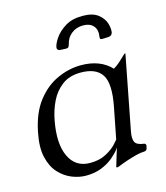

<svg xmlns="http://www.w3.org/2000/svg" viewBox="-102 -732 710 821"><g transform="rotate(-15 253.0 -321.0)"><path d="M369 -243Q388 -341 362.5 -381Q337 -421 269 -421Q219 -421 186.5 -396.5Q154 -372 135.5 -334Q117 -296 109 -253Q90 -153 117.5 -95Q145 -37 209 -37Q251 -37 280.5 -53Q310 -69 325.5 -86Q341 -103 342 -105ZM412 -123Q406 -92 413 -76.5Q420 -61 451 -57Q462 -56 460 -45L458 -36Q456 -24 442 -24Q429 -24 409 -19Q389 -14 366.5 -6.5Q344 1 322 10Q321 11 316 11H314Q312 11 312 8Q314 2 323 -29Q332 -60 343 -90H348Q344 -81 331.5 -64.5Q319 -48 298 -30.5Q277 -13 247 -1Q217 11 178 11Q148 11 116.5 -1.5Q85 -14 60 -41Q35 -68 24.5 -112.5Q14 -157 27 -221Q43 -303 82 -353.5Q121 -404 173 -427.5Q225 -451 278 -451Q363 -451 411 -400Q425 -408 438.5 -420Q452 -432 461.5 -441.5Q471 -451 473 -451Q476 -451 475 -449ZM339 -653Q384 -653 407.5 -634.5Q431 -616 438 -592.5Q445 -569 442 -552Q440 -545 436 -541.5Q432 -538 424 -537Q421 -537 413.5 -536.5Q406 -536 401 -536Q391 -535 388 -538Q385 -541 387 -552Q391 -579 376 -596Q361 -613 331 -613Q301 -613 279.5 -596Q258 -579 252 -552Q249 -541 245 -538Q241 -535 231 -536Q226 -536 219 -536.5Q212 -537 209 -537Q195 -539 197 -552Q200 -569 216.5 -592.5Q233 -616 263 -634.5Q293 -653 339 -653Z"/></g></svg>

Font: Young Serif Light
Style: Italic
Weight: 300
Italic angle: -10.979°
Designer: Bastien Sozeau
Foundry: NBR — Bastien Sozeau
Version: Version 5.001